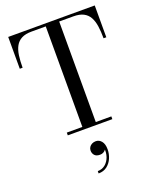

<svg xmlns="http://www.w3.org/2000/svg" viewBox="-186 -859 1046 1276"><g transform="rotate(-20 337.0 -221.0)"><path d="M179.5 0V-19.5H289.5V-730.5H189.5Q145.5 -730.5 118.2 -716.2Q91 -702 76.2 -675.2Q61.5 -648.5 56.2 -610.5Q51 -572.5 51 -525H31V-750H643V-525H623.5Q623.5 -572.5 618 -610.5Q612.5 -648.5 597.8 -675.2Q583 -702 555.8 -716.2Q528.5 -730.5 484.5 -730.5H384.5V-19.5H494.5V0ZM285.5 308V291.5Q316.5 291.5 339 273Q361.5 254.5 372 224.2Q382.5 194 377.5 158.5H383Q384 165.5 378.2 174Q372.5 182.5 362 188.5Q351.5 194.5 337.5 194.5Q311.5 194.5 299.2 180.8Q287 167 287 147.5Q287 134 294 123.2Q301 112.5 313.2 106.2Q325.5 100 340.5 100Q364 100 380.2 119.8Q396.5 139.5 396.5 177.5Q396.5 209.5 383.8 239.5Q371 269.5 346.2 288.8Q321.5 308 285.5 308Z"/></g></svg>

Font: Bodoni Moda 11pt
Style: Regular
Weight: 400
Version: Version 2.004